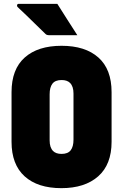

<svg xmlns="http://www.w3.org/2000/svg" viewBox="-20 -958 640 998"><path d="M300 -720Q423 -720 491.5 -659Q560 -598 560 -479V-221Q560 -103 490.5 -41.5Q421 20 299 20Q176 20 108 -41.5Q40 -103 40 -221V-479Q40 -598 108.5 -659Q177 -720 300 -720ZM238 -228Q238 -191 256 -173Q271 -158 300 -158Q333 -158 347.5 -177Q362 -196 362 -232V-472Q362 -509 344 -527Q329 -542 300 -542Q267 -542 252.5 -523Q238 -504 238 -468ZM278 -938Q305 -895 330 -856Q355 -817 382 -775H236Q222 -775 216 -782Q184 -813 161.5 -835Q139 -857 118.5 -877Q98 -897 71 -922Q67 -927 69 -932.5Q71 -938 77 -938Z"/></svg>

Font: Recursive Mn Lnr St Blk
Style: Regular
Weight: 900
Monospace: yes
Version: Version 1.079;hotconv 1.0.112;makeotfexe 2.5.65598; ttfautoh